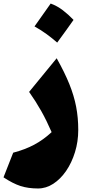

<svg xmlns="http://www.w3.org/2000/svg" viewBox="-20 -780 489 1095"><path d="M426.3 -39.1Q426.3 27.3 407.7 87.6Q389.2 147.9 357.2 194.6Q325.2 241.2 283.9 268.1Q242.7 294.9 196.8 294.9Q140.6 294.9 96.9 280.8Q53.2 266.6 0 231.4L55.2 90.8Q122.6 73.2 174.8 45.4Q227.1 17.6 274.4 -26.4Q246.1 -91.8 215.1 -147Q184.1 -202.1 146 -255.9L303.2 -447.8Q348.6 -367.2 375.5 -300.5Q402.3 -233.9 414.3 -171.1Q426.3 -108.4 426.3 -39.1ZM269 -759.8Q306.6 -746.1 339.4 -720.7Q372.1 -695.3 399.4 -666.5Q377 -634.8 353.8 -602.5Q330.6 -570.3 306.2 -537.1Q277.8 -562 246.1 -585.2Q214.4 -608.4 176.8 -629.4Q225.1 -696.3 269 -759.8Z"/></svg>

Font: Pinar Black
Style: Regular
Weight: 900
Designer: Amin Abedi
Version: Version 3.000